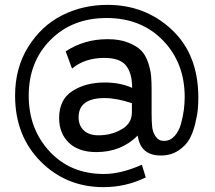

<svg xmlns="http://www.w3.org/2000/svg" viewBox="-20 -623 885 789"><path d="M795 -222Q795 -198 793 -174.5Q791 -151 782 -114Q773 -77 758 -50.5Q743 -24 712.5 -4Q682 16 641 16Q557 16 546 -66Q478 2 376 2Q303 2 263 -36.5Q223 -75 223 -138Q223 -214 277.5 -249Q332 -284 410 -284Q474 -284 523 -262Q523 -322 498 -353.5Q473 -385 409 -385Q328 -385 276 -341L250 -412Q326 -462 422 -462Q472 -462 507 -448Q542 -434 560.5 -415Q579 -396 589 -365Q599 -334 601 -310.5Q603 -287 603 -253V-157Q603 -121 605.5 -100Q608 -79 620 -61.5Q632 -44 654 -44Q679 -44 697 -63.5Q715 -83 723.5 -113.5Q732 -144 735.5 -171.5Q739 -199 739 -224Q739 -365 649.5 -457Q560 -549 418 -549Q277 -549 187.5 -459Q98 -369 98 -230Q98 -93 184 -0.5Q270 92 407 92Q477 92 563 54L579 106Q498 146 405 146Q252 146 147 40.5Q42 -65 42 -230Q42 -344 96 -430.5Q150 -517 235 -560Q320 -603 422 -603Q577 -603 686 -501Q795 -399 795 -222ZM522 -161V-199Q459 -220 410 -220Q303 -220 303 -141Q303 -107 324.5 -87Q346 -67 384 -67Q433 -67 471 -87Q522 -111 522 -161Z"/></svg>

Font: Raleway-v4020
Style: Bold
Weight: 700
Designer: Matt McInerney, Pablo Impallari, Rodrigo Fuenzalida
Foundry: Matt McInerney, Pablo Impallari, Rodrigo Fuenzalida
Version: Version 4.020;PS 004.020;hotconv 1.0.88;makeotf.lib2.5.64775